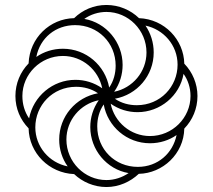

<svg xmlns="http://www.w3.org/2000/svg" viewBox="-20 -743 856 772"><path d="M408 9C458 9 504 -12 538 -44C634 -46 719 -124 721 -226C754 -260 774 -306 774 -357C774 -406 754 -453 721 -487C719 -583 642 -666 539 -670C505 -703 458 -723 408 -723C357 -723 312 -703 278 -670C181 -668 99 -591 95 -488C62 -454 42 -408 42 -357C42 -306 62 -261 95 -227C97 -127 178 -47 278 -43C312 -11 358 9 408 9ZM439 -374C462 -407 473 -444 473 -482C473 -573 407 -652 319 -667C344 -685 376 -695 408 -695C496 -695 569 -622 569 -532C569 -454 513 -389 439 -374ZM419 -391C403 -480 326 -547 233 -547C193 -547 156 -535 126 -514C141 -591 204 -642 282 -642C374 -642 445 -571 445 -479C445 -448 437 -417 419 -391ZM530 -320C499 -320 468 -328 442 -346C531 -362 598 -439 598 -532C598 -572 586 -609 565 -640C637 -625 694 -562 694 -483C694 -395 625 -320 530 -320ZM97 -267C79 -293 70 -324 70 -357C70 -445 143 -518 233 -518C311 -518 376 -462 391 -388C358 -411 321 -422 283 -422C192 -422 114 -356 97 -267ZM583 -196C505 -196 440 -252 425 -326C458 -303 495 -292 533 -292C624 -292 703 -358 718 -446C736 -421 746 -390 746 -357C746 -269 673 -196 583 -196ZM252 -74C177 -89 122 -154 122 -231C122 -319 191 -394 286 -394C317 -394 348 -386 374 -368C285 -352 218 -275 218 -182C218 -142 230 -105 252 -74ZM408 -19C320 -19 247 -92 247 -182C247 -260 303 -325 377 -340C354 -307 343 -270 343 -232C343 -141 409 -62 497 -47C472 -30 441 -19 408 -19ZM534 -72C442 -72 371 -143 371 -235C371 -266 379 -297 397 -323C413 -234 490 -167 583 -167C623 -167 660 -179 690 -200C675 -127 615 -72 534 -72Z"/></svg>

Font: Noto Serif Armenian SemiCondensed Thin
Style: Regular
Weight: 100
Width: 4
Designer: Monotype Design Team
Foundry: Monotype Imaging Inc.
Version: Version 2.008